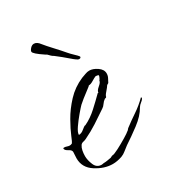

<svg xmlns="http://www.w3.org/2000/svg" viewBox="-105 -433 453 501"><g transform="rotate(-30 122.0 -182.5)"><path d="M92 5Q67 5 42 -11Q17 -27 17 -55Q17 -60 17.5 -65Q18 -70 18 -74Q18 -80 9 -84.5Q0 -89 0 -95Q1 -96 3 -96Q7 -96 11 -94.5Q15 -93 19 -93Q22 -93 26 -95Q28 -97 34.5 -113Q41 -129 54 -152Q67 -175 87 -196.5Q107 -218 135 -230Q141 -232 147.5 -234.5Q154 -237 160 -237Q171 -237 183.5 -228.5Q196 -220 196 -208Q196 -201 193 -195.5Q190 -190 187 -184L182 -181Q179 -176 171.5 -167.5Q164 -159 164 -155Q164 -155 163.5 -155Q163 -155 163 -154L159 -153Q153 -149 149 -143Q145 -137 140 -134Q121 -121 102.5 -109Q84 -97 63 -87Q59 -85 54 -84Q49 -83 46 -79Q42 -73 40.5 -65Q39 -57 39 -49Q39 -37 45 -22.5Q51 -8 66 -8Q68 -8 69.5 -8.5Q71 -9 72 -9Q78 -9 83.5 -10Q89 -11 95 -12L101 -15H102Q107 -15 121.5 -22.5Q136 -30 150 -38.5Q164 -47 167 -50Q169 -51 170.5 -53Q172 -55 173 -56Q190 -69 208 -81Q226 -93 242 -109V-108H244Q243 -103 236.5 -98Q230 -93 227 -88Q216 -68 192 -50Q168 -32 148 -19Q141 -14 134.5 -8.5Q128 -3 120 0Q105 5 92 5ZM53 -105Q61 -105 68.5 -111.5Q76 -118 80 -119L81 -118V-119Q100 -128 117.5 -144Q135 -160 150 -175H152Q152 -181 161 -188.5Q170 -196 170 -201Q172 -203 174 -207.5Q176 -212 176 -214Q173 -216 167 -216Q162 -214 154 -209Q146 -204 140 -204Q140 -203 130.5 -196Q121 -189 111 -181Q101 -173 98 -170Q93 -165 82 -152Q71 -139 62 -126Q53 -113 53 -106ZM152 -276Q148 -276 132.5 -289.5Q117 -303 100 -316Q96 -318 93 -321L86 -328Q85 -329 81 -331Q54 -349 54 -355Q54 -359 59 -364.5Q64 -370 70 -370Q79 -370 87 -359Q95 -349 109 -334Q123 -319 134 -306Q139 -300 147.5 -292Q156 -284 157 -282Q158 -281 158 -280Q158 -276 152 -276Z"/></g></svg>

Font: Qwitcher Grypen
Style: Regular
Weight: 400
Designer: Robert E. Leuschke
Foundry: Robert E. Leuschke
Version: Version 1.100; ttfautohint (v1.8.3)